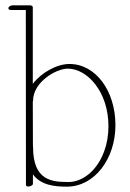

<svg xmlns="http://www.w3.org/2000/svg" viewBox="-20 -697 492 726"><path d="M11.7 -665.5C11.7 -661.6 15.6 -659.2 21.5 -659.2H77.6L78.1 2C78.1 6.5 82.1 8.3 86.9 8.3C94.6 8.3 104.5 3.7 104.5 -2V-37.6C134.8 3.4 186 8.8 232.9 8.8C337.9 8.8 416.5 -97.2 416.5 -223.6C416.5 -354.5 340.8 -455.1 242.7 -455.1C195.3 -455.1 136.7 -422.9 104 -379.9V-669.9C104 -673.3 99.6 -676.8 93.8 -676.8H27.8C21 -676.8 11.7 -672.4 11.7 -665.5ZM235.8 -437.5C310.5 -437.5 390.1 -349.6 390.1 -219.7C390.1 -185.1 384.3 -152.8 374 -125C346.2 -48.8 290 -8.8 239.3 -8.8C176.3 -8.8 105 -13.7 105 -141.1C105 -142.1 105 -143.1 104.5 -143.6L104 -313.5C104.5 -314.5 105 -314.9 105 -315.9C105 -387.7 193.4 -437.5 235.8 -437.5Z"/></svg>

Font: WireWyrm
Style: Light
Weight: 200
Version: Version 001.000